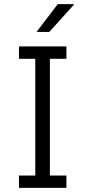

<svg xmlns="http://www.w3.org/2000/svg" viewBox="-20 -911 413 931"><path d="M72 0V-60H151V-626H72V-686H302V-626H222V-60H302V0ZM157 -756 260 -891H338V-888L219 -756Z"/></svg>

Font: Chivo ExtraLight
Style: Regular
Weight: 250
Designer: Hector Gatti
Foundry: Omnibus-Type
Version: Version 2.002